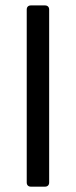

<svg xmlns="http://www.w3.org/2000/svg" viewBox="-20 -698 283 719"><path d="M95.7 1H148.4C158.2 1 164.1 -4.9 164.1 -14.6V-662.1C164.1 -671.9 158.2 -677.7 148.4 -677.7H95.7C85.9 -677.7 80.1 -671.9 80.1 -662.1V-14.6C80.1 -4.9 85.9 1 95.7 1Z"/></svg>

Font: Ed Sans Neue
Style: Regular
Weight: 400
Designer: Stephen Hutchings
Version: Version 1.004;PS 001.004;hotconv 1.0.88;makeotf.lib2.5.64775